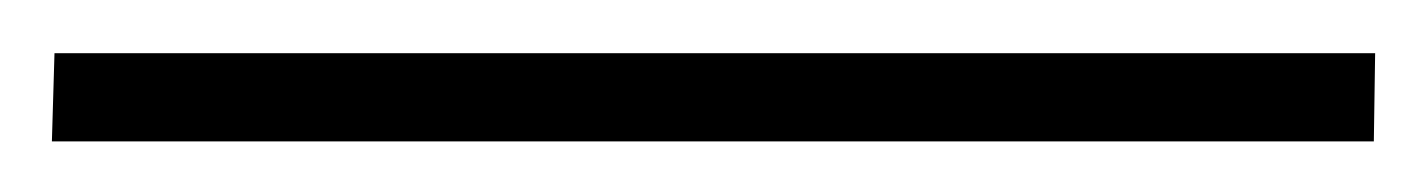

<svg xmlns="http://www.w3.org/2000/svg" viewBox="-25 24 550 74"><path d="M505 44.5 504.5 78.5H-5L-4 44.5Z"/></svg>

Font: Merriweather 96pt Light
Style: Regular
Weight: 300
Version: Version 2.100